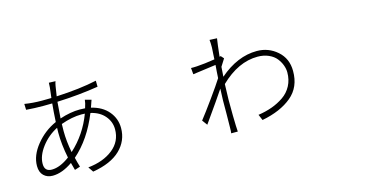

<svg xmlns="http://www.w3.org/2000/svg" viewBox="-79 -1182 3159 1618"><g transform="rotate(-15 1500.0 -373.0)"><path d="M435.5 -168.9Q564.5 -286.1 627 -453.1Q617.2 -454.1 596.7 -454.1Q514.6 -454.1 417 -418.9Q416 -397.5 416 -357.4Q416 -269.5 435.5 -168.9ZM237.3 -69.3Q308.6 -69.3 393.6 -132.8Q369.1 -252.9 369.1 -355.5Q369.1 -383.8 370.1 -398.4Q286.1 -355.5 230 -280.8Q173.8 -206.1 173.8 -135.7Q173.8 -69.3 237.3 -69.3ZM640.6 -496.1Q655.3 -540 657.2 -566.4L711.9 -551.8Q709 -545.9 704.6 -531.7Q700.2 -517.6 698.2 -512.7L689.5 -488.3Q785.2 -465.8 837.9 -402.8Q890.6 -339.8 890.6 -257.8Q890.6 -146.5 809.6 -67.9Q728.5 10.7 568.4 37.1L538.1 -7.8Q671.9 -21.5 755.4 -87.9Q838.9 -154.3 838.9 -260.7Q838.9 -326.2 795.4 -377.4Q752 -428.7 673.8 -446.3Q588.9 -236.3 449.2 -115.2Q458 -77.1 471.7 -32.2L423.8 -16.6Q416 -41 406.2 -82Q313.5 -17.6 231.4 -17.6Q183.6 -17.6 153.3 -46.9Q123 -76.2 123 -130.9Q123 -222.7 195.8 -312.5Q268.6 -402.3 372.1 -448.2Q377 -541 383.8 -607.4Q357.4 -606.4 307.6 -606.4Q231.4 -606.4 157.2 -612.3L155.3 -664.1Q225.6 -652.3 307.6 -652.3Q361.3 -652.3 388.7 -653.3Q390.6 -669.9 394 -697.3Q397.5 -724.6 399.4 -743.7Q401.4 -762.7 401.4 -783.2L459 -781.2Q454.1 -770.5 449.2 -743.2Q437.5 -672.9 435.5 -655.3Q641.6 -665 788.1 -697.3L789.1 -644.5Q620.1 -617.2 429.7 -609.4Q422.9 -533.2 418.9 -466.8Q512.7 -498 594.7 -498Q611.3 -498 640.6 -496.1Z M1858.4 -625 1880.9 -599.6Q1877.9 -594.7 1863.3 -571.8Q1848.6 -548.8 1840.8 -536.1L1835 -451.2Q1993.2 -587.9 2162.1 -587.9Q2263.7 -587.9 2339.4 -521.5Q2415 -455.1 2415 -346.7Q2416 -206.1 2319.3 -125.5Q2222.7 -44.9 2059.6 -13.7L2038.1 -64.5Q2103.5 -74.2 2159.2 -94.2Q2214.8 -114.3 2262.7 -147Q2310.5 -179.7 2337.9 -231.4Q2365.2 -283.2 2365.2 -347.7Q2365.2 -377.9 2353.5 -410.2Q2341.8 -442.4 2318.4 -472.2Q2294.9 -502 2252.4 -521Q2210 -540 2156.2 -540Q1987.3 -540 1831.1 -388.7Q1827.1 -291 1827.1 -253.9Q1827.1 -89.8 1830.1 -25.4L1833 26.4H1775.4Q1778.3 11.7 1778.3 -24.4Q1779.3 -73.2 1779.8 -142.1Q1780.3 -210.9 1780.3 -258.8Q1780.3 -275.4 1784.2 -361.3Q1740.2 -293.9 1599.6 -95.7L1566.4 -140.6Q1610.4 -196.3 1683.1 -297.4Q1755.9 -398.4 1789.1 -451.2Q1790 -468.8 1792.5 -507.3Q1794.9 -545.9 1796.9 -564.5Q1618.2 -540 1595.7 -537.1L1590.8 -592.8Q1609.4 -591.8 1642.6 -593.8Q1708 -597.7 1799.8 -612.3Q1800.8 -631.8 1802.2 -658.2Q1803.7 -684.6 1804.7 -698.2Q1805.7 -711.9 1805.7 -716.8Q1805.7 -758.8 1802.7 -781.2L1867.2 -778.3Q1859.4 -731.4 1847.7 -622.1Z"/></g></svg>

Font: Bpmf Zihi Sans Light
Style: Light
Weight: 300
Foundry: But Ko
Version: Version 1.320